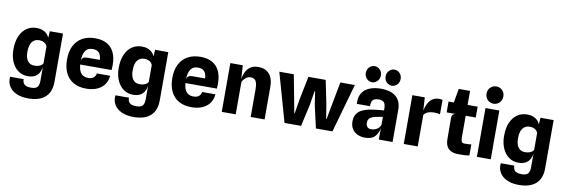

<svg xmlns="http://www.w3.org/2000/svg" viewBox="-66 -1345 6218 2114"><g transform="rotate(10 3043.0 -288.0)"><path d="M298 224.5Q217 225.5 160 200.2Q103 175 75.2 129Q47.5 83 54.5 23.5H205.5Q205 46 213 63.8Q221 81.5 242 92Q263 102.5 301 102.5Q336 102.5 355.2 92.2Q374.5 82 382.5 61.5Q390.5 41 390.5 10.5V-143Q383.5 -99.5 364.8 -71.5Q346 -43.5 316 -29.8Q286 -16 244.5 -16Q195 -16 156.8 -36.5Q118.5 -57 91.8 -93.2Q65 -129.5 51.2 -177.2Q37.5 -225 37.5 -279.5Q37.5 -368 64.8 -429.8Q92 -491.5 139.8 -523.8Q187.5 -556 249 -556Q288.5 -556 317.2 -544.5Q346 -533 365 -513.8Q384 -494.5 392.5 -471L398 -545.5H545V-4Q545 69 517 119.5Q489 170 434.2 196.5Q379.5 223 298 224.5ZM296 -143Q321.5 -143 340.8 -148.8Q360 -154.5 372.5 -164.2Q385 -174 390.5 -185V-374Q385.5 -389.5 373.5 -401.5Q361.5 -413.5 342.8 -420.8Q324 -428 299.5 -428Q249.5 -428 221.5 -391.5Q193.5 -355 193.5 -280Q193.5 -215 219 -179Q244.5 -143 296 -143Z M900 7.5Q817 7.5 758.5 -25.5Q700 -58.5 669 -121.2Q638 -184 638 -273Q638 -365 671 -428.2Q704 -491.5 764 -524Q824 -556.5 904.5 -556.5Q982.5 -556.5 1035.8 -527Q1089 -497.5 1116.5 -440Q1144 -382.5 1144 -298.5Q1144 -288 1143.2 -274.2Q1142.5 -260.5 1141.5 -243H790.5Q796 -175 823.5 -143.8Q851 -112.5 900.5 -112.5Q941.5 -112.5 962.8 -130.5Q984 -148.5 988 -178H1137Q1132.5 -121.5 1102.8 -79.8Q1073 -38 1021.5 -15.2Q970 7.5 900 7.5ZM854 -330.5H994.5Q992.5 -383 969.2 -409Q946 -435 898 -435Q841.5 -435 815.5 -394.8Q789.5 -354.5 789 -280.5Q793 -309 808.5 -319.8Q824 -330.5 854 -330.5Z M1475 224.5Q1394 225.5 1337 200.2Q1280 175 1252.2 129Q1224.5 83 1231.5 23.5H1382.5Q1382 46 1390 63.8Q1398 81.5 1419 92Q1440 102.5 1478 102.5Q1513 102.5 1532.2 92.2Q1551.5 82 1559.5 61.5Q1567.5 41 1567.5 10.5V-143Q1560.5 -99.5 1541.8 -71.5Q1523 -43.5 1493 -29.8Q1463 -16 1421.5 -16Q1372 -16 1333.8 -36.5Q1295.5 -57 1268.8 -93.2Q1242 -129.5 1228.2 -177.2Q1214.5 -225 1214.5 -279.5Q1214.5 -368 1241.8 -429.8Q1269 -491.5 1316.8 -523.8Q1364.5 -556 1426 -556Q1465.5 -556 1494.2 -544.5Q1523 -533 1542 -513.8Q1561 -494.5 1569.5 -471L1575 -545.5H1722V-4Q1722 69 1694 119.5Q1666 170 1611.2 196.5Q1556.5 223 1475 224.5ZM1473 -143Q1498.5 -143 1517.8 -148.8Q1537 -154.5 1549.5 -164.2Q1562 -174 1567.5 -185V-374Q1562.5 -389.5 1550.5 -401.5Q1538.5 -413.5 1519.8 -420.8Q1501 -428 1476.5 -428Q1426.5 -428 1398.5 -391.5Q1370.5 -355 1370.5 -280Q1370.5 -215 1396 -179Q1421.5 -143 1473 -143Z M2077 7.5Q1994 7.5 1935.5 -25.5Q1877 -58.5 1846 -121.2Q1815 -184 1815 -273Q1815 -365 1848 -428.2Q1881 -491.5 1941 -524Q2001 -556.5 2081.5 -556.5Q2159.5 -556.5 2212.8 -527Q2266 -497.5 2293.5 -440Q2321 -382.5 2321 -298.5Q2321 -288 2320.2 -274.2Q2319.5 -260.5 2318.5 -243H1967.5Q1973 -175 2000.5 -143.8Q2028 -112.5 2077.5 -112.5Q2118.5 -112.5 2139.8 -130.5Q2161 -148.5 2165 -178H2314Q2309.5 -121.5 2279.8 -79.8Q2250 -38 2198.5 -15.2Q2147 7.5 2077 7.5ZM2031 -330.5H2171.5Q2169.5 -383 2146.2 -409Q2123 -435 2075 -435Q2018.5 -435 1992.5 -394.8Q1966.5 -354.5 1966 -280.5Q1970 -309 1985.5 -319.8Q2001 -330.5 2031 -330.5Z M2416 0V-545.5H2555L2568 -340L2562 -381.5Q2568 -426.5 2585.5 -466.8Q2603 -507 2637.8 -532Q2672.5 -557 2730 -557Q2804.5 -557 2849.8 -508.8Q2895 -460.5 2895 -361.5V0H2739.5V-303.5Q2739.5 -355.5 2730.5 -382.8Q2721.5 -410 2705 -420Q2688.5 -430 2666 -430Q2634 -430 2609.5 -409.8Q2585 -389.5 2572 -362V0Z M3118 0 2963.5 -545.5H3125.5L3175 -284.5L3205 -124H3210L3236 -284.5L3289 -545.5H3482L3535.5 -284.5L3561.5 -122.5L3566.5 -123L3596.5 -284.5L3646 -545.5H3808L3653.5 0H3469L3413.5 -243L3389 -401H3383L3357.5 -243L3303 0Z M4017.5 6Q3971 6 3933.2 -11.5Q3895.5 -29 3873.5 -63Q3851.5 -97 3851.5 -146.5Q3851.5 -196 3871.8 -228Q3892 -260 3927 -278.2Q3962 -296.5 4006 -305.5Q4035.5 -311.5 4066.8 -315.5Q4098 -319.5 4125.8 -322Q4153.5 -324.5 4173 -326V-341Q4173 -393 4155.8 -414Q4138.5 -435 4095.5 -435Q4068 -435 4049.2 -427.5Q4030.5 -420 4021.2 -400.5Q4012 -381 4012.5 -345H3865.5Q3859.5 -417 3888 -463.8Q3916.5 -510.5 3971.5 -533.2Q4026.5 -556 4100.5 -556Q4143.5 -556 4184 -546.8Q4224.5 -537.5 4256.5 -515.2Q4288.5 -493 4307.2 -454.5Q4326 -416 4326 -357V0H4172L4173 -127.5Q4164 -72.5 4128.2 -33.2Q4092.5 6 4017.5 6ZM4069 -97Q4093.5 -97 4115.8 -106.2Q4138 -115.5 4153.5 -131.8Q4169 -148 4173 -168V-254Q4153 -251 4132.5 -247.5Q4112 -244 4096.5 -240Q4046.5 -229 4028 -209.8Q4009.5 -190.5 4009.5 -159.5Q4009.5 -140 4016.2 -126Q4023 -112 4036.5 -104.5Q4050 -97 4069 -97ZM3987.5 -608.5Q3954.5 -608.5 3929 -634Q3903.5 -659.5 3903.5 -699Q3903.5 -738 3929 -763.2Q3954.5 -788.5 3987.5 -788.5Q4021 -788.5 4046.5 -763.2Q4072 -738 4072 -699Q4072 -659.5 4046.2 -634Q4020.5 -608.5 3987.5 -608.5ZM4209 -608.5Q4176 -608.5 4150.5 -634Q4125 -659.5 4125 -699Q4125 -738 4150.5 -763.2Q4176 -788.5 4209 -788.5Q4242.5 -788.5 4267.8 -763.2Q4293 -738 4293 -699Q4293 -659.5 4267.5 -634Q4242 -608.5 4209 -608.5Z M4451 0V-545.5H4590L4603 -332L4594 -364.5Q4598.5 -407.5 4610.5 -442.8Q4622.5 -478 4641.5 -503.5Q4660.5 -529 4687.2 -543Q4714 -557 4748.5 -557Q4758.5 -557 4768.8 -556Q4779 -555 4787 -552.5V-391Q4770 -395.5 4754.2 -397.2Q4738.5 -399 4723 -399Q4695.5 -399 4673.2 -394Q4651 -389 4634.5 -378.8Q4618 -368.5 4607 -352.5V0Z M5058 6.5Q4990.5 6.5 4953 -27.8Q4915.5 -62 4915 -134L4913.5 -378Q4913.5 -397 4924.2 -409Q4935 -421 4954.5 -424.5L4913.5 -524V-540.5L4942 -702H5068.5V-182Q5068.5 -147 5077.2 -133.5Q5086 -120 5111 -120Q5136 -120 5152.8 -121Q5169.5 -122 5184.5 -124.5V-2Q5166.5 4.5 5130.8 5.5Q5095 6.5 5058 6.5ZM4855.5 -424.5V-545.5H5181V-424.5Z M5268.5 0V-545.5H5423.5V0ZM5346.5 -608Q5307.5 -608 5280 -635.2Q5252.5 -662.5 5252.5 -705Q5252.5 -747.5 5280 -774.2Q5307.5 -801 5346.5 -801Q5385 -801 5412.5 -774.2Q5440 -747.5 5440 -705Q5440 -662.5 5412.5 -635.2Q5385 -608 5346.5 -608Z M5783.5 224.5Q5702.5 225.5 5645.5 200.2Q5588.5 175 5560.8 129Q5533 83 5540 23.5H5691Q5690.5 46 5698.5 63.8Q5706.5 81.5 5727.5 92Q5748.5 102.5 5786.5 102.5Q5821.5 102.5 5840.8 92.2Q5860 82 5868 61.5Q5876 41 5876 10.5V-143Q5869 -99.5 5850.2 -71.5Q5831.5 -43.5 5801.5 -29.8Q5771.5 -16 5730 -16Q5680.5 -16 5642.2 -36.5Q5604 -57 5577.2 -93.2Q5550.5 -129.5 5536.8 -177.2Q5523 -225 5523 -279.5Q5523 -368 5550.2 -429.8Q5577.5 -491.5 5625.2 -523.8Q5673 -556 5734.5 -556Q5774 -556 5802.8 -544.5Q5831.5 -533 5850.5 -513.8Q5869.5 -494.5 5878 -471L5883.5 -545.5H6030.5V-4Q6030.5 69 6002.5 119.5Q5974.5 170 5919.8 196.5Q5865 223 5783.5 224.5ZM5781.5 -143Q5807 -143 5826.2 -148.8Q5845.5 -154.5 5858 -164.2Q5870.5 -174 5876 -185V-374Q5871 -389.5 5859 -401.5Q5847 -413.5 5828.2 -420.8Q5809.5 -428 5785 -428Q5735 -428 5707 -391.5Q5679 -355 5679 -280Q5679 -215 5704.5 -179Q5730 -143 5781.5 -143Z"/></g></svg>

Font: Spline Sans
Style: Regular
Weight: 400
Designer: Eben Sorkin, Mirko Velimirovic
Foundry: Sorkin Type
Version: Version 1.001